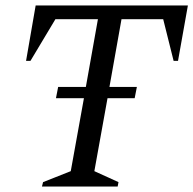

<svg xmlns="http://www.w3.org/2000/svg" viewBox="-20 -680 705 700"><path d="M184 -322 192 -363H293L337 -610H182L91 -458H75L110 -660H665L629 -458H613L575 -610H423L379 -363H479L471 -322H372L324 -56L412 -16L409 0H133L137 -16L238 -56L286 -322Z"/></svg>

Font: Spectral SC
Style: Italic
Weight: 400
Italic angle: -10°
Designer: Jean-Baptiste Levee
Foundry: Production Type
Version: Version 2.001